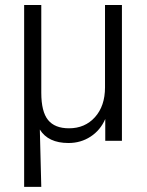

<svg xmlns="http://www.w3.org/2000/svg" viewBox="-20 -561 584 765"><path d="M76.2 183.6V-541H144.5V-191.4Q144.5 -116.2 171.4 -83Q198.2 -49.8 254.9 -49.8Q318.4 -49.8 358.4 -94.2Q398.4 -138.7 398.4 -212.9V-541H465.8V0H399.4V-86.9Q379.9 -42 340.8 -16.6Q301.8 8.8 252.9 8.8Q171.9 8.8 138.7 -44.9L144.5 183.6Z"/></svg>

Font: Min Sans Light
Style: Regular
Weight: 300
Designer: Jinseong-Kim, NotoSansCJK, Nunito
Foundry: Jinseong-Kim
Version: Version 1.400;Glyphs 3.1.2 (3151)